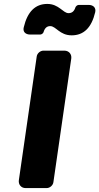

<svg xmlns="http://www.w3.org/2000/svg" viewBox="-20 -958 506 978"><path d="M221 -938C160 -938 120 -899 101 -819C95 -796 110 -782 134 -782H185C192 -782 201 -789 202 -795C208 -815 219 -825 236 -825C265 -825 284 -778 345 -778C406 -778 446 -816 465 -896C470 -919 455 -933 431 -933H381C374 -933 366 -926 364 -920C358 -901 347 -891 329 -891C301 -891 280 -938 221 -938ZM252 -30 343 -660C346 -682 331 -700 308 -700H201C185 -700 169 -686 167 -670L76 -40C73 -18 88 0 110 0H218C234 0 250 -14 252 -30Z"/></svg>

Font: Trueno
Style: RoundBdIt
Weight: 700
Designer: Julieta Ulanovsky, Jasper
Foundry: Julieta Ulanovsky, Cannot Into Space Fonts
Version: Version 3.001